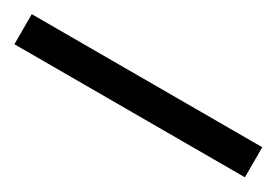

<svg xmlns="http://www.w3.org/2000/svg" viewBox="-13 -975 526 365"><g transform="rotate(30 250.0 -793.0)"><path d="M503 -760H-3V-826H503Z"/></g></svg>

Font: Noto Sans Manichaean
Style: Regular
Weight: 400
Designer: Monotype Design Team
Foundry: Monotype Imaging Inc.
Version: Version 2.005; ttfautohint (v1.8.4.7-5d5b)